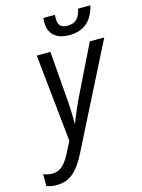

<svg xmlns="http://www.w3.org/2000/svg" viewBox="-228 -822 846 1143"><g transform="rotate(-15 195.0 -251.0)"><path d="M280 -603C370 -603 424 -651 446 -742H370C358 -687 334 -660 284 -660C241 -660 226 -680 226 -721C226 -727 226 -731 227 -742H156C154 -731 154 -722 154 -718C154 -645 196 -603 280 -603ZM-27 240C61 240 109 189 157 95L476 -536H387L240 -236C221 -198 189 -123 176 -88H173C174 -130 172 -203 166 -259L144 -536H60L116 4L80 75C49 134 19 167 -31 167C-51 167 -69 163 -86 156V229C-71 235 -48 240 -27 240Z"/></g></svg>

Font: Noto Sans SemiCondensed
Style: Italic
Weight: 400
Width: 4
Italic angle: -12°
Designer: Monotype Design Team
Foundry: Monotype Imaging Inc.
Version: Version 2.013